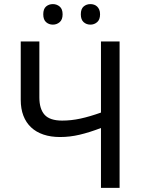

<svg xmlns="http://www.w3.org/2000/svg" viewBox="-20 -916 700 936"><path d="M563 0H472.2V-292Q416 -270.5 368.4 -259.3Q320.8 -248 272.9 -248Q227.5 -248 191.9 -260Q156.2 -272 131.6 -295.2Q106.9 -318.4 94 -352.1Q81.1 -385.7 81.1 -429.2V-713.9H171.9V-440.9Q171.9 -384.8 197.5 -356.4Q223.1 -328.1 283.2 -328.1Q327.1 -328.1 372.3 -337.9Q417.5 -347.7 472.2 -367.2V-713.9H563ZM190.9 -846.2Q190.9 -872.6 204.6 -884.3Q218.3 -896 237.8 -896Q256.8 -896 271 -884Q285.2 -872.1 285.2 -846.2Q285.2 -820.3 271 -808.1Q256.8 -795.9 237.8 -795.9Q218.3 -795.9 204.6 -808.1Q190.9 -820.3 190.9 -846.2ZM374 -846.2Q374 -872.6 387.7 -884.3Q401.4 -896 420.9 -896Q430.2 -896 438.7 -893.1Q447.3 -890.1 453.6 -884Q460 -877.9 463.9 -868.7Q467.8 -859.4 467.8 -846.2Q467.8 -820.3 453.6 -808.1Q439.5 -795.9 420.9 -795.9Q401.4 -795.9 387.7 -808.1Q374 -820.3 374 -846.2Z"/></svg>

Font: WenQuanYi Micro Hei
Style: Regular
Weight: 400
Foundry: Ascender Corporation
Version: Version 0.2.0-beta